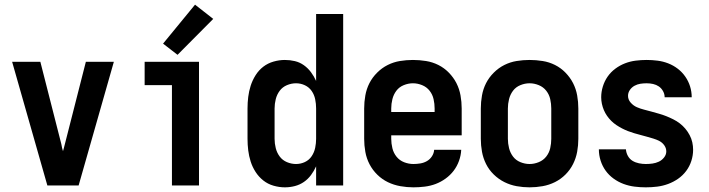

<svg xmlns="http://www.w3.org/2000/svg" viewBox="-20 -795 3040 823"><path d="M183 0H317L468 -530H348L258 -177Q256 -169 254 -161.5Q252 -154 250 -147Q248 -154 246 -161.5Q244 -169 243 -177L153 -530H32Z M717 0H833V-530H600V-430H717ZM741 -560 894 -714 816 -775 679 -608Z M1201 8Q1223 8 1244 2.5Q1265 -3 1282.5 -15Q1300 -27 1313 -44.5Q1326 -62 1335 -82V0H1451V-735H1335V-448Q1326 -468 1313 -485.5Q1300 -503 1282.5 -515.5Q1265 -528 1244 -533Q1223 -538 1201 -538Q1177 -538 1152.5 -531Q1128 -524 1108.5 -509Q1089 -494 1075.5 -472.5Q1062 -451 1054.5 -427.5Q1047 -404 1044 -379.5Q1041 -355 1041 -330V-200Q1041 -175 1044 -150.5Q1047 -126 1054.5 -102.5Q1062 -79 1075.5 -58Q1089 -37 1108.5 -21.5Q1128 -6 1152.5 1Q1177 8 1201 8ZM1249 -92Q1229 -92 1210 -100Q1191 -108 1179 -124Q1167 -140 1162 -160Q1157 -180 1157 -200V-330Q1157 -350 1162 -370Q1167 -390 1179 -406Q1191 -422 1210 -430Q1229 -438 1249 -438Q1269 -438 1287 -429.5Q1305 -421 1316 -405Q1327 -389 1331 -369.5Q1335 -350 1335 -330V-200Q1335 -181 1331 -161.5Q1327 -142 1316 -125.5Q1305 -109 1287 -100.5Q1269 -92 1249 -92Z M1752 8Q1776 8 1800.5 5Q1825 2 1847.5 -6.5Q1870 -15 1890 -29.5Q1910 -44 1924.5 -63Q1939 -82 1947.5 -105.5Q1956 -129 1957 -153H1841Q1840 -138 1831.5 -125Q1823 -112 1810 -104.5Q1797 -97 1782 -94.5Q1767 -92 1752 -92Q1732 -92 1712.5 -99.5Q1693 -107 1680 -123Q1667 -139 1662 -159.5Q1657 -180 1657 -200V-215H1959V-330Q1959 -358 1954 -386Q1949 -414 1936.5 -438.5Q1924 -463 1904 -483.5Q1884 -504 1859 -516.5Q1834 -529 1806 -533.5Q1778 -538 1750 -538Q1722 -538 1694.5 -533.5Q1667 -529 1642 -516.5Q1617 -504 1596.5 -483.5Q1576 -463 1563.5 -438.5Q1551 -414 1546 -386Q1541 -358 1541 -330V-200Q1541 -172 1546 -144Q1551 -116 1564 -91Q1577 -66 1597.5 -46Q1618 -26 1643 -14Q1668 -2 1696 3Q1724 8 1752 8ZM1843 -315H1657V-330Q1657 -350 1662 -370Q1667 -390 1679 -406Q1691 -422 1710.5 -430Q1730 -438 1750 -438Q1770 -438 1789.5 -430Q1809 -422 1821.5 -406Q1834 -390 1838.5 -370Q1843 -350 1843 -330Z M2250 8Q2278 8 2306 3Q2334 -2 2359 -14.5Q2384 -27 2404 -47Q2424 -67 2436.5 -92Q2449 -117 2454 -144.5Q2459 -172 2459 -200V-330Q2459 -358 2454 -386Q2449 -414 2436.5 -438.5Q2424 -463 2404 -483.5Q2384 -504 2359 -516.5Q2334 -529 2306 -533.5Q2278 -538 2250 -538Q2222 -538 2194.5 -533.5Q2167 -529 2142 -516.5Q2117 -504 2096.5 -483.5Q2076 -463 2063.5 -438.5Q2051 -414 2046 -386Q2041 -358 2041 -330V-200Q2041 -172 2046 -144.5Q2051 -117 2063.5 -92Q2076 -67 2096.5 -47Q2117 -27 2142 -14.5Q2167 -2 2194.5 3Q2222 8 2250 8ZM2250 -92Q2230 -92 2210.5 -100Q2191 -108 2179 -124Q2167 -140 2162 -160Q2157 -180 2157 -200V-330Q2157 -350 2162 -370Q2167 -390 2179 -406Q2191 -422 2210.5 -430Q2230 -438 2250 -438Q2270 -438 2289.5 -430Q2309 -422 2321.5 -406Q2334 -390 2338.5 -370Q2343 -350 2343 -330V-200Q2343 -180 2338.5 -160Q2334 -140 2321.5 -124Q2309 -108 2289.5 -100Q2270 -92 2250 -92Z M2748 8Q2773 8 2797 5Q2821 2 2844 -6.5Q2867 -15 2887 -29Q2907 -43 2921.5 -62.5Q2936 -82 2943.5 -105.5Q2951 -129 2951 -153Q2951 -169 2947.5 -185Q2944 -201 2936 -216Q2928 -231 2917.5 -243.5Q2907 -256 2894 -266Q2881 -276 2866 -283.5Q2851 -291 2836 -297Q2821 -303 2805 -307.5Q2789 -312 2773 -316.5Q2757 -321 2741 -325Q2725 -329 2710 -335.5Q2695 -342 2683.5 -355Q2672 -368 2672 -384Q2672 -398 2680 -409.5Q2688 -421 2700 -427.5Q2712 -434 2725 -436Q2738 -438 2752 -438Q2766 -438 2779.5 -435Q2793 -432 2804 -424.5Q2815 -417 2822 -404.5Q2829 -392 2829 -378H2945Q2945 -402 2938 -424.5Q2931 -447 2917.5 -466.5Q2904 -486 2885 -500.5Q2866 -515 2844 -523.5Q2822 -532 2798.5 -535Q2775 -538 2752 -538Q2728 -538 2704.5 -535Q2681 -532 2659 -523.5Q2637 -515 2617.5 -500.5Q2598 -486 2584.5 -466.5Q2571 -447 2564 -424Q2557 -401 2557 -378Q2557 -364 2560 -350Q2563 -336 2568.5 -323Q2574 -310 2582 -298.5Q2590 -287 2600 -277Q2610 -267 2622 -259Q2634 -251 2646.5 -244.5Q2659 -238 2672 -233Q2685 -228 2698.5 -224Q2712 -220 2725.5 -216.5Q2739 -213 2753 -209Q2767 -205 2780.5 -201Q2794 -197 2806.5 -190.5Q2819 -184 2827.5 -172Q2836 -160 2836 -146Q2836 -132 2826.5 -120Q2817 -108 2804 -102Q2791 -96 2777 -94Q2763 -92 2748 -92Q2734 -92 2719 -95Q2704 -98 2691.5 -105.5Q2679 -113 2671.5 -126.5Q2664 -140 2663 -155H2547Q2547 -130 2554.5 -106.5Q2562 -83 2576 -63.5Q2590 -44 2610 -29.5Q2630 -15 2653 -6.5Q2676 2 2700 5Q2724 8 2748 8Z"/></svg>

Font: Iosevka SS09
Style: Bold
Weight: 700
Monospace: yes
Designer: Belleve Invis
Foundry: Belleve Invis
Version: Version 5.2.1; ttfautohint (v1.8.3)